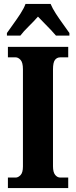

<svg xmlns="http://www.w3.org/2000/svg" viewBox="-20 -951 384 971"><path d="M20 0V-53H59Q72 -53 84 -65.5Q96 -78 96 -109V-601Q96 -635 84 -648Q72 -661 59 -661H20V-714H325V-661H285Q268 -661 258 -648Q248 -635 248 -600V-110Q248 -80 259 -66.5Q270 -53 285 -53H325V0ZM15 -784Q28 -803 47 -829Q66 -855 83.5 -882Q101 -909 109 -931H236Q245 -909 262.5 -882Q280 -855 299 -829Q318 -803 331 -784V-771H263Q254 -782 237.5 -799.5Q221 -817 203 -835Q185 -853 172 -867Q153 -845 125.5 -818Q98 -791 83 -771H15Z"/></svg>

Font: Noto Serif Tamil ExtraCondensed ExtraBold
Style: Italic
Weight: 800
Width: 2
Italic angle: -12°
Designer: Indian Type Foundry, Tom Grace, and the Monotype Design Team
Foundry: Monotype Imaging Inc.
Version: Version 2.003; ttfautohint (v1.8.4.7-5d5b)